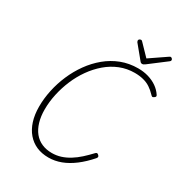

<svg xmlns="http://www.w3.org/2000/svg" viewBox="-304 -1581 1693 1807"><g transform="rotate(30 543.0 -678.0)"><path d="M493 20Q420 20 362.5 -5Q305 -30 263.5 -78.5Q222 -127 200 -196Q178 -265 178 -353Q178 -441 197.5 -532Q217 -623 254.5 -710Q292 -797 346.5 -873Q401 -949 471 -1007Q541 -1065 625.5 -1097.5Q710 -1130 808 -1130Q868 -1130 920 -1114.5Q972 -1099 1013 -1070.5Q1054 -1042 1081 -1001Q1088 -991 1085 -983.5Q1082 -976 1070 -969Q1060 -962 1053.5 -964Q1047 -966 1036 -978Q1006 -1010 972 -1032.5Q938 -1055 895 -1066Q852 -1077 801 -1077Q717 -1077 642 -1047Q567 -1017 504 -963Q441 -909 391.5 -839Q342 -769 308 -688.5Q274 -608 255.5 -523Q237 -438 237 -356Q237 -280 255 -219.5Q273 -159 306.5 -117.5Q340 -76 389 -54.5Q438 -33 499 -33Q549 -33 595 -47.5Q641 -62 685.5 -89.5Q730 -117 771.5 -154.5Q813 -192 855 -237Q864 -246 871.5 -245Q879 -244 888 -235Q896 -227 896.5 -219.5Q897 -212 888 -201Q825 -129 759.5 -79.5Q694 -30 627.5 -5Q561 20 493 20ZM1018 -1376Q1027 -1376 1033.5 -1368.5Q1040 -1361 1040 -1354Q1040 -1348 1038 -1344.5Q1036 -1341 1031 -1337L847 -1197Q837 -1190 830.5 -1187Q824 -1184 816 -1184Q809 -1184 803 -1187.5Q797 -1191 792 -1198L676 -1339Q674 -1344 672.5 -1348Q671 -1352 671 -1355Q671 -1365 679.5 -1370.5Q688 -1376 695 -1376Q702 -1376 705.5 -1373Q709 -1370 713 -1366L826 -1249L996 -1365Q1004 -1370 1008 -1373Q1012 -1376 1018 -1376Z"/></g></svg>

Font: Playwrite CU ExtraLight
Style: Regular
Weight: 250
Designer: Veronika Burian, José Scaglione
Foundry: TypeTogether
Version: Version 1.002